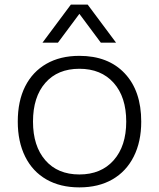

<svg xmlns="http://www.w3.org/2000/svg" viewBox="-20 -800 690 832"><path d="M324 12Q241 12 181 -22.5Q121 -57 89 -121.5Q57 -186 57 -273Q57 -362 89 -425.5Q121 -489 181 -523.5Q241 -558 324 -558Q449 -558 520.5 -482Q592 -406 592 -273Q592 -186 559.5 -121.5Q527 -57 467 -22.5Q407 12 324 12ZM324 -44Q418 -44 472.5 -105.5Q527 -167 527 -273Q527 -380 472.5 -441Q418 -502 324 -502Q230 -502 176.5 -441Q123 -380 123 -273Q123 -167 176.5 -105.5Q230 -44 324 -44ZM164 -615 287 -780H360L483 -615H417L324 -740L231 -615Z"/></svg>

Font: Azeret Mono ExtraLight
Style: Regular
Weight: 250
Designer: Martin Vácha
Foundry: Displaay
Version: Version 1.002